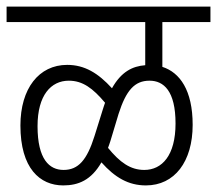

<svg xmlns="http://www.w3.org/2000/svg" viewBox="-20 -642 659 583"><path d="M0 -575H421V-444C382 -441 348 -424 320 -374C278 -420 237 -445 184 -445C98 -445 42 -373 42 -261C42 -131 101 -79 172 -79C218 -79 257 -95 288 -149C329 -103 370 -79 423 -79C510 -79 565 -151 565 -263C565 -368 526 -422 473 -439V-575H619V-622H0ZM315 -213 340 -296C363 -368 389 -397 434 -397C477 -397 513 -366 513 -267C513 -170 472 -126 418 -126C376 -126 344 -149 308 -193C310 -199 313 -206 315 -213ZM94 -259C94 -353 135 -397 189 -397C231 -397 262 -374 299 -330C297 -324 294 -316 292 -309L267 -229C244 -156 218 -126 173 -126C130 -126 94 -158 94 -259Z"/></svg>

Font: Noto Sans Condensed Light
Style: Italic
Weight: 300
Width: 3
Italic angle: -12°
Designer: Monotype Design Team
Foundry: Monotype Imaging Inc.
Version: Version 2.013